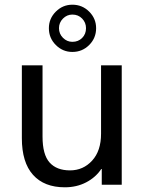

<svg xmlns="http://www.w3.org/2000/svg" viewBox="-20 -786 616 817"><path d="M73 -198V-508H161V-205Q161 -128 191 -94.5Q221 -61 278 -61Q334 -61 372 -102.5Q410 -144 410 -217V-508H498V0H413V-67H411Q387 -31 346.5 -10Q306 11 256 11Q168 11 120.5 -42Q73 -95 73 -198ZM389 -666Q389 -624 359.5 -594.5Q330 -565 288 -565Q247 -565 217.5 -594.5Q188 -624 188 -666Q188 -707 217.5 -736.5Q247 -766 288 -766Q330 -766 359.5 -736.5Q389 -707 389 -666ZM288 -608Q313 -608 329.5 -624.5Q346 -641 346 -666Q346 -690 329.5 -707Q313 -724 288 -724Q265 -724 248 -707Q231 -690 231 -666Q231 -642 248 -625Q265 -608 288 -608Z"/></svg>

Font: CST
Style: Regular
Weight: 400
Version: Version 1.00